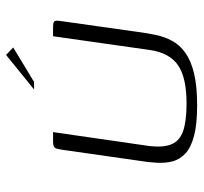

<svg xmlns="http://www.w3.org/2000/svg" viewBox="-38 -612 654 617"><g transform="rotate(-90 288.5 -304.0)"><path d="M494 -188Q490 -157 484 -129Q478 -101 465 -77Q452 -53 427 -35Q402 -17 361 -7Q320 3 258 3Q197 3 159.5 -7Q122 -17 103 -35Q84 -53 78 -76Q72 -99 73.5 -127Q75 -155 80 -184L115 -429Q117 -442 119 -448.5Q121 -455 126 -457.5Q131 -460 141 -460H172L127 -149Q122 -104 133.5 -78Q145 -52 177 -41.5Q209 -31 264 -31Q347 -31 387 -58.5Q427 -86 436 -150L480 -460H510Q521 -460 525.5 -457.5Q530 -455 530 -448.5Q530 -442 528 -429ZM309 -521 420 -611 444 -588 333 -521Z"/></g></svg>

Font: Genos Thin Light
Style: Italic
Weight: 300
Italic angle: -8°
Version: Version 1.010